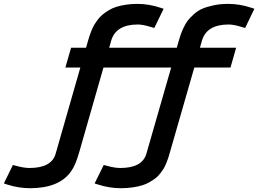

<svg xmlns="http://www.w3.org/2000/svg" viewBox="-170 -718 1341 997"><path d="M285.6 -501Q290.5 -518.1 293.7 -528.3Q296.9 -538.6 304 -556.6Q311 -574.7 317.9 -586.4Q324.7 -598.1 336.4 -614.3Q348.1 -630.4 361.1 -641.1Q374 -651.9 392.8 -663.6Q411.6 -675.3 433.1 -682.1Q454.6 -689 482.9 -693.4Q511.2 -697.8 543.5 -697.8Q603.5 -697.8 663.6 -677.7L679.7 -672.4L631.3 -572.8L612.8 -578.1Q571.3 -590.8 545.9 -590.8Q431.6 -590.8 407.2 -506.3L397 -470.2H748L756.8 -501Q763.2 -522.9 767.6 -536.4Q772 -549.8 782.7 -573Q793.5 -596.2 804.9 -611.1Q816.4 -626 836.4 -644Q856.4 -662.1 880.4 -672.6Q904.3 -683.1 939 -690.4Q973.6 -697.8 1015.1 -697.8Q1075.2 -697.8 1135.3 -677.7L1150.9 -672.4L1103 -572.8L1084.5 -578.1Q1043 -590.8 1017.6 -590.8Q902.8 -590.8 878.4 -506.3L868.2 -470.2H1056.2L1026.9 -367.2H838.9L711.4 76.2Q707 91.8 703.9 101.3Q700.7 110.8 694.1 127.7Q687.5 144.5 680.9 155.5Q674.3 166.5 662.8 181.6Q651.4 196.8 638.7 206.5Q626 216.3 607.4 227.3Q588.9 238.3 567.6 244.6Q546.4 251 518.1 255.1Q489.7 259.3 457.5 259.3Q397.5 259.3 337.4 239.7L321.3 234.4L368.7 138.7L387.2 143.6Q427.2 154.3 454.1 154.3Q569.3 154.3 590.3 79.6L718.8 -367.2H367.2L240.2 76.2Q222.2 139.6 198.7 172.4Q137.2 259.3 -14.2 259.3Q-74.2 259.3 -134.3 239.7L-149.9 234.4L-103 138.7L-84.5 143.6Q-44.4 154.3 -17.1 154.3Q98.1 154.3 119.1 79.6L247.1 -367.2H169.4L199.2 -470.2H276.9Z"/></svg>

Font: Cantarell
Style: Bold Italic
Weight: 700
Italic angle: -16°
Designer: Dave Crossland
Version: Version 1.004